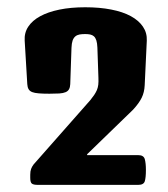

<svg xmlns="http://www.w3.org/2000/svg" viewBox="-20 -851 472 539"><path d="M86.4 -332Q73.7 -332 69.3 -335.7Q64.9 -339.4 64.9 -351.6V-360.4Q64.9 -370.6 67.4 -377Q69.8 -383.3 74.2 -389.2L233.9 -570.3Q240.2 -578.1 244.6 -584.7Q249 -591.3 252 -598.1Q254.9 -605 255.9 -613.3Q256.8 -621.6 256.3 -632.8L253.4 -717.3Q252.9 -730 250.5 -737.5Q248 -745.1 243.7 -749Q239.3 -752.9 232.9 -754.2Q226.6 -755.4 219.2 -755.4Q210.4 -755.4 203.4 -754.2Q196.3 -752.9 191.4 -748.8Q186.5 -744.6 183.8 -737.1Q181.2 -729.5 180.7 -716.8L177.2 -614.7Q176.8 -606 173.8 -600.6Q170.9 -595.2 164.3 -592.3Q157.7 -589.4 146.5 -588.6Q135.3 -587.9 118.7 -587.9Q100.6 -587.9 88.9 -588.9Q77.1 -589.8 70.3 -592.5Q63.5 -595.2 60.3 -600.6Q57.1 -606 56.6 -614.7L49.3 -736.8Q47.9 -758.8 59.3 -776.1Q70.8 -793.5 92.8 -805.4Q114.7 -817.4 146.7 -824Q178.7 -830.6 219.2 -830.6Q259.8 -830.6 292.2 -824.2Q324.7 -817.9 347.2 -805.7Q369.6 -793.5 381.3 -776.1Q393.1 -758.8 392.1 -736.8L386.2 -611.8Q385.3 -591.8 377.7 -576.4Q370.1 -561 353.5 -543L224.6 -418V-415.5H368.2Q383.3 -415.5 386.5 -404.1Q389.6 -392.6 389.6 -374Q389.6 -352.5 386.5 -342.3Q383.3 -332 368.2 -332H86.4Z"/></svg>

Font: Denk One
Style: Regular
Weight: 400
Designer: Irina Smirnova
Foundry: Irina Smirnova
Version: Version 1.002